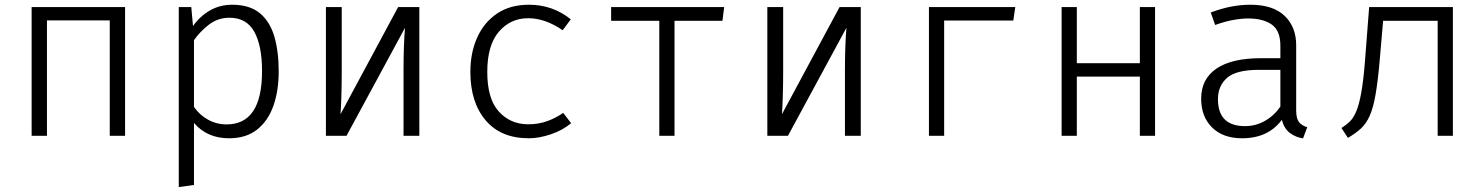

<svg xmlns="http://www.w3.org/2000/svg" viewBox="-20 -568 6194 803"><path d="M439 0V-482.6H176.4V0H112.3V-538.5H503.1V0Z M951.3 -548.2Q1023.6 -548.2 1066.2 -513.3Q1108.7 -478.5 1127.2 -415.6Q1145.6 -352.8 1145.6 -269.2Q1145.6 -188.2 1123.3 -125.1Q1101 -62.1 1055.1 -25.9Q1009.2 10.3 937.9 10.3Q846.2 10.3 791.3 -53.8V205.6L727.7 214.4V-538.5H780L787.2 -459Q815.9 -500 857.7 -524.1Q899.5 -548.2 951.3 -548.2ZM940 -493.8Q890.3 -493.8 852.3 -463.8Q814.4 -433.8 791.3 -400V-121Q813.8 -87.7 849.7 -67.7Q885.6 -47.7 927.7 -47.7Q1075.9 -47.7 1075.9 -270.3Q1075.9 -377.4 1043.3 -435.6Q1010.8 -493.8 940 -493.8Z M1733.8 -538.5V0H1667.7V-276.4Q1667.7 -324.1 1669.2 -370.3Q1670.8 -416.4 1673.8 -451.8L1429.2 0H1343.1V-538.5H1409.2V-263.6Q1409.2 -213.8 1407.7 -165.1Q1406.2 -116.4 1404.1 -90.3L1645.1 -538.5Z M2189.2 -48.2Q2232.3 -48.2 2269 -61.5Q2305.6 -74.9 2335.4 -95.9L2368.7 -52.8Q2333.3 -23.1 2284.1 -6.4Q2234.9 10.3 2191.8 10.3Q2074.4 10.3 2010.8 -65.1Q1947.2 -140.5 1947.2 -267.2Q1947.2 -347.2 1975.6 -410.8Q2004.1 -474.4 2058.7 -511.3Q2113.3 -548.2 2192.3 -548.2Q2291.3 -548.2 2367.2 -487.2L2333.3 -441.5Q2260 -491.8 2189.2 -491.8Q2114.9 -491.8 2066.4 -435.4Q2017.9 -379 2017.9 -267.2Q2017.9 -154.4 2066.4 -101.3Q2114.9 -48.2 2189.2 -48.2Z M3008.7 -538.5 3001.5 -481H2801V0H2737.4V-481H2535.9V-538.5Z M3580 -538.5V0H3513.8V-276.4Q3513.8 -324.1 3515.4 -370.3Q3516.9 -416.4 3520 -451.8L3275.4 0H3189.2V-538.5H3255.4V-263.6Q3255.4 -213.8 3253.8 -165.1Q3252.3 -116.4 3250.3 -90.3L3491.3 -538.5Z M3928.7 0H3865.1V-538.5H4226.2L4217.9 -482.1H3928.7Z M4747.2 0V-247.7H4483.6V0H4420V-538.5H4483.6V-303.6H4747.2V-538.5H4810.8V0Z M5401 -106.2Q5401 -73.3 5412.3 -58.2Q5423.6 -43.1 5447.2 -35.9L5429.7 10.8Q5399 6.2 5374.9 -11.8Q5350.8 -29.7 5341 -66.7Q5283.6 10.3 5174.9 10.3Q5094.9 10.3 5049.2 -34.9Q5003.6 -80 5003.6 -155.4Q5003.6 -237.4 5067.4 -281Q5131.3 -324.6 5253.3 -324.6H5334.9V-376.9Q5334.9 -440 5298.7 -465.4Q5262.6 -490.8 5200 -490.8Q5172.8 -490.8 5138.5 -484.6Q5104.1 -478.5 5062.1 -463.6L5043.6 -515.9Q5092.3 -533.8 5132.1 -541Q5171.8 -548.2 5209.2 -548.2Q5304.1 -548.2 5352.6 -501.8Q5401 -455.4 5401 -379ZM5187.2 -40.5Q5231.3 -40.5 5269.7 -62.1Q5308.2 -83.6 5334.9 -122.1V-275.9H5245.6Q5149.7 -275.9 5111.8 -242.3Q5073.8 -208.7 5073.8 -153.3Q5073.8 -40.5 5187.2 -40.5Z M6056.4 -538.5V0H5992.8V-481H5764.6L5750.3 -315.9Q5742.6 -226.7 5732.8 -171.5Q5723.1 -116.4 5708.5 -83.6Q5693.8 -50.8 5671.8 -30.5Q5649.7 -10.3 5617.4 8.7L5590.3 -32.8Q5608.7 -44.1 5623.8 -58.2Q5639 -72.3 5651.3 -100Q5663.6 -127.7 5672.8 -178.2Q5682.1 -228.7 5688.7 -312.3L5706.2 -538.5Z"/></svg>

Font: Fira Code Light
Style: Regular
Weight: 300
Monospace: yes
Designer: Carrois Corporate, Edenspiekermann AG, Nikita Prokopov
Foundry: Carrois Corporate, Edenspiekermann AG, Nikita Prokopov
Version: Version 6.000; ttfautohint (v1.8.2) -l 8 -r 50 -G 200 -x 14 